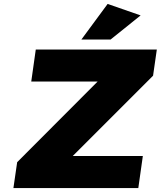

<svg xmlns="http://www.w3.org/2000/svg" viewBox="-20 -952 814 972"><path d="M47.9 0 66.9 -130.9 474.1 -539.1H138.2L161.1 -701.2H773.9L754.9 -568.8L348.1 -162.1H703.1L680.2 0ZM392.1 -752 524.9 -932.1 691.9 -874 540 -752Z"/></svg>

Font: Trueno ExtraBold
Style: Italic
Weight: 800
Designer: Julieta Ulanovsky
Foundry: Julieta Ulanovsky
Version: Version 3.001b | FøM Fix